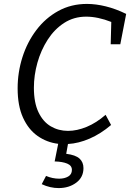

<svg xmlns="http://www.w3.org/2000/svg" viewBox="-20 -727 664 980"><path d="M70 -276Q70 -358 94.5 -435Q119 -512 165.5 -573.5Q212 -635 277.5 -671Q343 -707 424 -707Q469 -707 520 -694.5Q571 -682 624 -656L594 -501H545L548 -615Q479 -642 420 -642Q357 -642 307.5 -610Q258 -578 223.5 -524.5Q189 -471 171 -407Q153 -343 153 -279Q153 -203 176.5 -154Q200 -105 239.5 -82Q279 -59 327 -59Q373 -59 422.5 -79.5Q472 -100 519 -141L547 -89Q494 -44 437.5 -19.5Q381 5 327 8L318 58Q366 64 386 82.5Q406 101 406 131Q406 178 369 205.5Q332 233 279 233Q258 233 236 228Q214 223 193 213L215 171Q248 185 282 185Q309 185 328 174Q347 163 347 140Q347 118 323 108Q299 98 259 97L277 7Q219 0 172 -33Q125 -66 97.5 -126.5Q70 -187 70 -276Z"/></svg>

Font: Bitter
Style: Italic
Weight: 400
Italic angle: -9°
Designer: Sol Matas, and Bitter project Authors
Foundry: Sol Matas
Version: Version 2.001